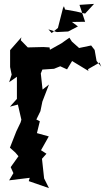

<svg xmlns="http://www.w3.org/2000/svg" viewBox="-20 -935 568 988"><path d="M501 -592 477 -621 467 -678 449 -701 387 -688 350 -721 337 -741 296 -712 237 -679 235 -691 203 -693 123 -691 87 -728 90 -743 32 -677V-590L40 -551L27 -512L67 -540V-426L31 -386L72 -397L90 -319L86 -305L64 -259L31 -175L59 -150L75 -131L35 -75L49 -44L27 -7L133 -20L128 -3L232 33L207 -17L196 -118L219 -144L191 -162L231 -233L170 -250L185 -311L167 -320L188 -363L198 -412L232 -500L199 -474L190 -557L198 -577L258 -581L290 -594L325 -578L351 -621L435 -570L433 -579L492 -613ZM309 -903 304 -893 278 -791 246 -765 229 -784 273 -770 331 -773 381 -799 350 -822 418 -823 389 -910 464 -915 418 -865 371 -876 315 -886Z"/></svg>

Font: Asimov Aggro
Style: Condensed
Weight: 500
Designer: Google
Version: Version 2.000980; 2014